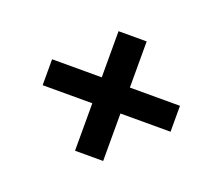

<svg xmlns="http://www.w3.org/2000/svg" viewBox="-96 -696 949 821"><g transform="rotate(20 378.5 -285.0)"><path d="M88 -229V-347H670V-229ZM314 -13V-557H442V-13Z"/></g></svg>

Font: Lexend Giga SemiBold
Style: Regular
Weight: 600
Designer: Bonnie Shaver-Troup, Thomas Jockin
Foundry: Lexend
Version: Version 1.007